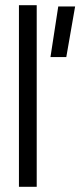

<svg xmlns="http://www.w3.org/2000/svg" viewBox="-20 -720 310 740"><path d="M53 -700H121.5V0H53ZM204.5 -695H269.5L235.5 -500H174.5Z"/></svg>

Font: Overused Grotesk Book
Style: Regular
Weight: 375
Version: Version 0.004